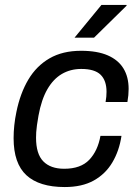

<svg xmlns="http://www.w3.org/2000/svg" viewBox="-20 -743 559 775"><path d="M241.2 12Q138.6 12 86.7 -35.6Q34.9 -83.2 34.9 -185.3Q34.9 -210.7 37.7 -237.3Q40.5 -263.8 46.1 -290.5Q61.5 -366.4 94.3 -421.6Q127 -476.8 179.8 -507.4Q232.6 -538 307.3 -538Q372.6 -538 415 -519.5Q457.5 -500.9 478.3 -466.7Q499.2 -432.5 499.2 -384.1Q499.2 -371.7 498 -358.4Q496.7 -345.1 494.3 -331.3H406.2Q408.1 -342.4 409.1 -352.6Q410 -362.8 410 -372.5Q410 -417.9 386.1 -441.3Q362.2 -464.7 308 -464.7Q264.6 -464.7 229.8 -444.5Q195.1 -424.2 171.1 -382.6Q147.2 -341 135.4 -276.4Q131.5 -254.3 129.2 -238Q127 -221.7 126.2 -209.5Q125.5 -197.4 125.5 -186.9Q125.5 -121.7 154.7 -91.8Q184 -61.8 239.1 -61.8Q305.9 -61.8 340.3 -98Q374.7 -134.2 385.5 -194.7H470.4Q461.3 -134.2 433.5 -87.4Q405.8 -40.7 358.4 -14.3Q311 12 241.2 12ZM280.9 -591 389.4 -723H490.9V-720L359.6 -591Z"/></svg>

Font: Archivo Variable SemiBold
Style: Italic
Weight: 600
Italic angle: -10°
Designer: Hector Gatti
Foundry: Omnibus-Type
Version: Version 2.001